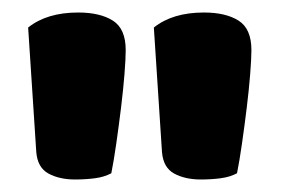

<svg xmlns="http://www.w3.org/2000/svg" viewBox="-20 -681 450 307"><path d="M158 -404Q147 -398 132 -396Q117 -394 100 -394Q75 -394 57.5 -403.5Q40 -413 38 -438L25 -637Q55 -661 105 -661Q140 -661 160.5 -648Q181 -635 181 -601Q181 -587 179 -562Q177 -537 173.5 -508.5Q170 -480 166 -452Q162 -424 158 -404ZM359 -404Q348 -398 333 -396Q318 -394 301 -394Q276 -394 258.5 -403.5Q241 -413 239 -438L226 -637Q256 -661 306 -661Q341 -661 361.5 -648Q382 -635 382 -601Q382 -587 380 -562Q378 -537 374.5 -508.5Q371 -480 367 -452Q363 -424 359 -404Z"/></svg>

Font: BALOOCHETTANREGULAR
Style: Book
Weight: 400
Designer: Maithili Shingre and Ek Type
Foundry: Ek Type
Version: Version 1.100;PS 1.000;hotconv 1.0.88;makeotf.lib2.5.647800;